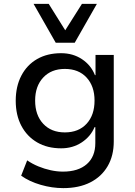

<svg xmlns="http://www.w3.org/2000/svg" viewBox="-20 -780 695 989"><path d="M306 189Q248 189 189.5 172Q131 155 89 125L120 46Q146 64 177.5 77Q209 90 241.5 97Q274 104 304 104Q383 104 427 65.5Q471 27 471 -43V-125H467Q447 -77 401 -46.5Q355 -16 295 -16Q224 -16 171.5 -46.5Q119 -77 90 -132Q61 -187 61 -261Q61 -335 90 -390.5Q119 -446 171.5 -476Q224 -506 295 -506Q356 -506 402.5 -475Q449 -444 469 -393H472V-497H566V-51Q566 22 534.5 76Q503 130 445 159.5Q387 189 306 189ZM314 -98Q385 -98 426 -142.5Q467 -187 467 -262Q467 -336 426 -380.5Q385 -425 314 -425Q244 -425 202.5 -380.5Q161 -336 161 -262Q161 -187 202.5 -142.5Q244 -98 314 -98ZM267 -560 153 -760H231L316 -624L402 -760H479L365 -560Z"/></svg>

Font: Nunito Sans 7pt Medium
Style: Regular
Weight: 500
Designer: Vernon Adams
Foundry: Vernon Adams
Version: Version 3.101;gftools[0.9.27]